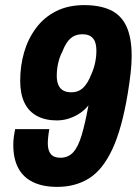

<svg xmlns="http://www.w3.org/2000/svg" viewBox="-20 -719 535 751"><path d="M204 12Q148 12 109.5 -6.5Q71 -25 51.5 -61.5Q32 -98 32 -153Q32 -167 34 -183Q36 -199 39 -214H173Q170 -198 168.5 -183.5Q167 -169 167 -158Q167 -130 179 -116Q191 -102 216 -102Q247 -102 266.5 -123.5Q286 -145 299.5 -190.5Q313 -236 326 -307Q313 -290 293 -276.5Q273 -263 250 -255.5Q227 -248 202 -248Q157 -248 124.5 -265.5Q92 -283 75.5 -317.5Q59 -352 59 -403Q59 -462 74.5 -515Q90 -568 121.5 -610Q153 -652 200 -675.5Q247 -699 309 -699Q370 -699 411.5 -680Q453 -661 474 -617Q495 -573 495 -500Q495 -470 491 -434Q487 -398 480 -355Q457 -216 419.5 -135.5Q382 -55 328.5 -21.5Q275 12 204 12ZM259 -358Q287 -358 305.5 -376Q324 -394 337 -428Q347 -450 352 -473.5Q357 -497 357 -520Q357 -542 351.5 -556Q346 -570 334 -577.5Q322 -585 301 -585Q274 -585 255.5 -568.5Q237 -552 224 -517Q213 -497 207.5 -472Q202 -447 202 -422Q202 -402 208 -387.5Q214 -373 226.5 -365.5Q239 -358 259 -358Z"/></svg>

Font: Archivo Condensed ExtraBold
Style: Italic
Weight: 800
Width: 3
Italic angle: -10°
Designer: Hector Gatti
Foundry: Omnibus-Type
Version: Version 2.001